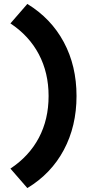

<svg xmlns="http://www.w3.org/2000/svg" viewBox="-20 -731 470 976"><path d="M119 -711Q240 -637 304.5 -516.5Q369 -396 369 -243Q369 -90 304.5 31Q240 152 119 225L33 126Q128 63 177.5 -30.5Q227 -124 227 -243Q227 -361 177.5 -455Q128 -549 33 -612Z"/></svg>

Font: Red Hat Text VF
Style: Regular
Weight: 400
Designer: Pentagram, MCKL
Foundry: Pentagram, MCKL
Version: Version 1.023